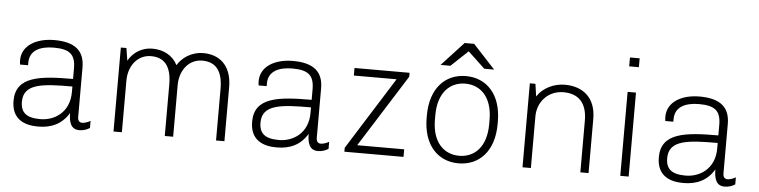

<svg xmlns="http://www.w3.org/2000/svg" viewBox="-45 -937 4602 1164"><g transform="rotate(5 2256.0 -355.0)"><path d="M447 -69V-370C447 -473 387 -521 263 -521C153 -521 66 -471 66 -381C66 -372 67 -363 68 -355H117V-371C117 -446 181 -475 263 -475C358 -475 396 -447 396 -360V-296C194 -296 48 -282 48 -133C48 -20 127 10 209 10C291 10 354 -19 396 -89C396 -34 409 10 460 10C484 10 506 3 524 -9V-52C509 -43 489 -36 474 -36C459 -36 447 -45 447 -69ZM396 -250V-216C396 -92 305 -36 219 -36C134 -36 99 -66 99 -132C99 -243 216 -250 396 -250Z M1171 -521C1095 -521 1040 -479 1013 -434C983 -493 925 -521 859 -521C799 -521 744 -489 714 -435L702 -511H668V0H719V-314C719 -406 775 -475 855 -475C936 -475 980 -425 980 -314V0H1031V-314C1031 -406 1087 -475 1167 -475C1248 -475 1292 -425 1292 -314V0H1343V-329C1343 -462 1266 -521 1171 -521Z M1899 -69V-370C1899 -473 1839 -521 1715 -521C1605 -521 1518 -471 1518 -381C1518 -372 1519 -363 1520 -355H1569V-371C1569 -446 1633 -475 1715 -475C1810 -475 1848 -447 1848 -360V-296C1646 -296 1500 -282 1500 -133C1500 -20 1579 10 1661 10C1743 10 1806 -19 1848 -89C1848 -34 1861 10 1912 10C1936 10 1958 3 1976 -9V-52C1961 -43 1941 -36 1926 -36C1911 -36 1899 -45 1899 -69ZM1848 -250V-216C1848 -92 1757 -36 1671 -36C1586 -36 1551 -66 1551 -132C1551 -243 1668 -250 1848 -250Z M2073 0H2433V-46H2147L2425 -487V-511H2090V-465H2350L2073 -24Z M2742 -720 2608 -575H2668L2771 -672L2874 -575H2934L2800 -720ZM2768 10C2894 10 2984 -83 2984 -248V-263C2984 -428 2894 -521 2768 -521C2642 -521 2552 -428 2552 -263V-248C2552 -83 2642 10 2768 10ZM2768 -36C2676 -36 2603 -103 2603 -242V-269C2603 -408 2676 -475 2768 -475C2860 -475 2933 -408 2933 -269V-242C2933 -103 2860 -36 2768 -36Z M3509 0H3559V-329C3559 -462 3476 -521 3370 -521C3303 -521 3237 -489 3202 -435L3191 -511H3157V0H3208V-314C3208 -406 3275 -475 3365 -475C3455 -475 3509 -425 3509 -314Z M3748 -720V-666H3807V-720ZM3752 0H3803V-511H3752Z M4374 -69V-370C4374 -473 4314 -521 4190 -521C4080 -521 3993 -471 3993 -381C3993 -372 3994 -363 3995 -355H4044V-371C4044 -446 4108 -475 4190 -475C4285 -475 4323 -447 4323 -360V-296C4121 -296 3975 -282 3975 -133C3975 -20 4054 10 4136 10C4218 10 4281 -19 4323 -89C4323 -34 4336 10 4387 10C4411 10 4433 3 4451 -9V-52C4436 -43 4416 -36 4401 -36C4386 -36 4374 -45 4374 -69ZM4323 -250V-216C4323 -92 4232 -36 4146 -36C4061 -36 4026 -66 4026 -132C4026 -243 4143 -250 4323 -250Z"/></g></svg>

Font: Chivo Light
Style: Regular
Weight: 300
Designer: Hector Gatti
Foundry: Omnibus-Type
Version: Version 1.003;PS 001.003;hotconv 1.0.70;makeotf.lib2.5.58329